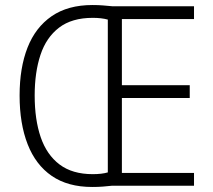

<svg xmlns="http://www.w3.org/2000/svg" viewBox="-20 -739 848 764"><path d="M348 -719Q371 -719 389 -717.5Q407 -716 428 -714H752V-663H465V-400H735V-349H465V-51H752V0H426Q408 2 389 3.5Q370 5 347 5Q250 5 186 -39Q122 -83 90 -165Q58 -247 58 -359Q58 -469 89.5 -549.5Q121 -630 185.5 -674.5Q250 -719 348 -719ZM349 -668Q266 -668 215 -629Q164 -590 141 -520.5Q118 -451 118 -359Q118 -263 142 -193Q166 -123 217 -84.5Q268 -46 349 -46Q385 -46 409 -53V-661Q384 -668 349 -668Z"/></svg>

Font: Noto Sans Kannada SemiCondensed Light
Style: Regular
Weight: 300
Width: 4
Designer: Jelle Bosma - Monotype Design Team
Foundry: Monotype Imaging Inc.
Version: Version 2.005; ttfautohint (v1.8.4.7-5d5b)